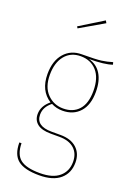

<svg xmlns="http://www.w3.org/2000/svg" viewBox="-176 -820 756 1082"><g transform="rotate(20 202.5 -279.5)"><path d="M385 -533Q340 -517 247 -517Q296 -504 321.5 -462.5Q347 -421 347 -356Q347 -277 308.5 -234.5Q270 -192 205 -192Q168 -192 138 -208Q95 -175 95 -129Q95 -60 189 -60H242Q305 -60 340 -28Q375 4 375 58Q375 121 332 158Q289 195 206 195Q118 195 78.5 163.5Q39 132 39 59H52Q53 126 88.5 154Q124 182 206 182Q283 182 322 148.5Q361 115 361 59Q361 9 329.5 -19.5Q298 -48 240 -48H188Q134 -48 107.5 -69Q81 -90 81 -127Q81 -176 127 -213Q56 -258 56 -358Q56 -437 95.5 -482.5Q135 -528 200 -528Q283 -528 316 -532.5Q349 -537 381 -547ZM70 -358Q70 -285 109 -245Q148 -205 205 -205Q264 -205 298 -243Q332 -281 332 -356Q332 -434 295.5 -475Q259 -516 199 -516Q139 -516 104.5 -473.5Q70 -431 70 -358ZM270 -740 127 -657 121 -667 262 -754Z"/></g></svg>

Font: Fira Sans Compressed Hair
Style: Regular
Weight: 100
Width: 1
Designer: bBox Type GmbH & Carrois Corporate GbR & Edenspiekermann AG
Foundry: bBox Type GmbH & Carrois Corporate GbR & Edenspiekermann AG
Version: Version 4.301